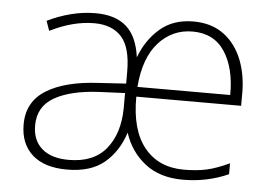

<svg xmlns="http://www.w3.org/2000/svg" viewBox="-44 -598 941 666"><g transform="rotate(5 426.5 -265.0)"><path d="M604 -540Q668 -540 711 -507.5Q754 -475 775 -419.5Q796 -364 794 -294V-263H429Q428 -147 477.5 -86Q527 -25 615 -25Q660 -25 694 -32.5Q728 -40 773 -61V-23Q699 10 615 10Q534 10 482.5 -30.5Q431 -71 410 -136Q389 -70 341.5 -30Q294 10 211 10Q132 10 90 -28Q48 -66 48 -133Q48 -212 113 -252.5Q178 -293 295 -299L390 -305V-346Q390 -431 357 -467.5Q324 -504 262 -504Q188 -504 108 -464L96 -498Q135 -517 177.5 -528Q220 -539 264 -539Q332 -539 370.5 -505.5Q409 -472 419 -399Q442 -461 488 -500.5Q534 -540 604 -540ZM604 -505Q534 -505 486 -452Q438 -399 430 -297H753Q754 -390 716.5 -447.5Q679 -505 604 -505ZM299 -268Q200 -263 144 -231Q88 -199 88 -133Q88 -81 121 -52.5Q154 -24 214 -24Q301 -24 344.5 -77.5Q388 -131 389 -219V-272Z"/></g></svg>

Font: Noto Sans Khmer UI ExtraLight
Style: Regular
Weight: 200
Designer: Danh Hong and the Monotype Design Team
Foundry: Monotype Imaging Inc.
Version: Version 2.002; ttfautohint (v1.8.4.7-5d5b)